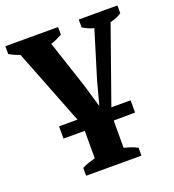

<svg xmlns="http://www.w3.org/2000/svg" viewBox="-138 -600 816 900"><g transform="rotate(-20 269.5 -150.0)"><path d="M98 -61H190L43 -437Q14 -447 -10 -461V-500H253V-462Q240 -455 226.5 -448.5Q213 -442 196 -437L274 -201L307 -89H309L339 -202L411 -437Q395 -441 381.5 -447Q368 -453 356 -461V-500H549V-461Q539 -454 524.5 -448Q510 -442 492 -437L359 -61H455V0L348 1V137Q368 142 384 147.5Q400 153 414 161V200H138V161Q153 153 169 147.5Q185 142 204 137V0H98Z"/></g></svg>

Font: PT Serif
Style: Bold
Weight: 700
Designer: A.Korolkova, O.Umpeleva, V.Yefimov
Foundry: ParaType Ltd
Version: Version 1.000W OFL; ttfautohint (v1.6)